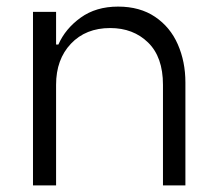

<svg xmlns="http://www.w3.org/2000/svg" viewBox="-20 -562 655 582"><path d="M80 -526H150V-427H157Q178 -475 224.5 -508.5Q271 -542 338 -542Q404 -542 450 -511Q496 -480 519 -427.5Q542 -375 542 -312V0H474V-305Q474 -389 429 -433Q384 -477 314 -477Q240 -477 195 -429.5Q150 -382 150 -305V0H80Z"/></svg>

Font: Be Vietnam Light
Style: Regular
Weight: 300
Designer: Gabriel Lam
Foundry: TypeRant
Version: Version 4.000